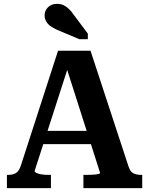

<svg xmlns="http://www.w3.org/2000/svg" viewBox="-20 -979 776 999"><path d="M190 -298H468L476 -229H181ZM315 -661 337 -638 160 -89Q160 -84 170 -79Q180 -74 196.5 -71.5Q213 -69 234 -69H245V0H16V-69H22Q47 -69 63.5 -79Q80 -89 90 -122L282 -715H451L648 -115Q657 -86 673.5 -77.5Q690 -69 715 -69H720V0H414V-69H427Q448 -69 464.5 -70Q481 -71 491 -73.5Q501 -76 501 -79ZM366 -899Q354 -917 340.5 -930.5Q327 -944 312 -951.5Q297 -959 277 -959Q248 -959 230 -941.5Q212 -924 212 -899Q212 -881 221.5 -865.5Q231 -850 249.5 -838.5Q268 -827 293 -817L393 -775H437V-804Z"/></svg>

Font: Roboto Serif SemiBold
Style: Regular
Weight: 600
Designer: Greg Gazdowicz
Foundry: Commercial Type
Version: Version 1.008